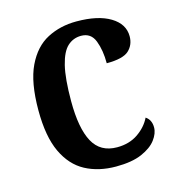

<svg xmlns="http://www.w3.org/2000/svg" viewBox="-89 -625 657 712"><g transform="rotate(-15 240.0 -269.0)"><path d="M271 10Q204 10 153.5 -17Q103 -44 74.5 -104.5Q46 -165 46 -266Q46 -373 75.5 -434.5Q105 -496 155 -522Q205 -548 267 -548Q350 -548 397 -519.5Q444 -491 444 -444Q444 -411 421.5 -390Q399 -369 336 -369Q336 -419 322 -455.5Q308 -492 270 -492Q240 -492 218 -472Q196 -452 184 -403Q172 -354 172 -267Q172 -163 200.5 -110.5Q229 -58 293 -58Q340 -58 373.5 -81Q407 -104 423 -137Q444 -123 444 -94Q444 -71 426 -47Q408 -23 370 -6.5Q332 10 271 10Z"/></g></svg>

Font: Noto Serif Hebrew SemiCondensed SemiBold
Style: Regular
Weight: 600
Width: 4
Designer: Monotype Design Team
Foundry: Monotype Imaging Inc.
Version: Version 2.004; ttfautohint (v1.8.4.7-5d5b)